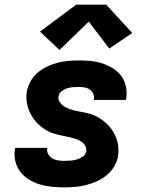

<svg xmlns="http://www.w3.org/2000/svg" viewBox="-20 -798 640 826"><path d="M256 8Q230 8 203.5 5.5Q177 3 152 -4.5Q127 -12 105.5 -25Q84 -38 68.5 -57.5Q53 -77 46.5 -102.5Q40 -128 44 -154Q44 -156 44.5 -158Q45 -160 45 -162H184Q184 -161 184 -160.5Q184 -160 183 -159Q181 -146 187.5 -134.5Q194 -123 205 -116.5Q216 -110 229.5 -108Q243 -106 256 -106Q270 -106 283.5 -107Q297 -108 310.5 -112Q324 -116 336.5 -124.5Q349 -133 351 -147Q351 -147 351 -147Q351 -147 351 -147Q353 -160 346.5 -171Q340 -182 329.5 -189Q319 -196 307 -200Q295 -204 282.5 -207Q270 -210 257 -212.5Q244 -215 231.5 -218Q219 -221 207 -225Q195 -229 184 -235Q173 -241 163 -248.5Q153 -256 144 -264.5Q135 -273 127.5 -283Q120 -293 114 -304Q108 -315 103.5 -326.5Q99 -338 96.5 -351Q94 -364 93.5 -377Q93 -390 95 -403Q99 -426 111 -447.5Q123 -469 141.5 -485Q160 -501 182.5 -511.5Q205 -522 227.5 -528Q250 -534 273 -536Q296 -538 319 -538Q345 -538 371 -535.5Q397 -533 421 -525Q445 -517 466 -504Q487 -491 501.5 -471.5Q516 -452 521.5 -427Q527 -402 523 -376Q523 -374 522.5 -372Q522 -370 522 -368H383Q383 -369 383.5 -369.5Q384 -370 384 -371Q386 -383 381 -394.5Q376 -406 366 -413Q356 -420 343.5 -422Q331 -424 319 -424Q306 -424 293.5 -423Q281 -422 268.5 -418Q256 -414 245 -405.5Q234 -397 232 -384Q229 -369 238 -357Q247 -345 259.5 -338Q272 -331 286.5 -326.5Q301 -322 315 -319.5Q329 -317 344 -314Q359 -311 372.5 -306.5Q386 -302 399 -295Q412 -288 423 -279.5Q434 -271 444 -261Q454 -251 462 -239Q470 -227 476 -214Q482 -201 485.5 -186.5Q489 -172 489.5 -157Q490 -142 488 -127Q484 -103 471 -81.5Q458 -60 438.5 -44Q419 -28 396.5 -18Q374 -8 350.5 -2Q327 4 303.5 6Q280 8 256 8ZM236 -583 152 -662 308 -778H437L549 -656L450 -589L362 -705Z"/></svg>

Font: Iosevka Curly HvExObl
Style: Regular
Weight: 900
Width: 7
Italic angle: -9°
Monospace: yes
Designer: Belleve Invis
Foundry: Belleve Invis
Version: Version 11.1.0; ttfautohint (v1.8.3)